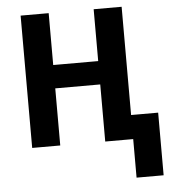

<svg xmlns="http://www.w3.org/2000/svg" viewBox="-60 -769 922 1032"><g transform="rotate(-5 400.5 -253.0)"><path d="M634.8 -129.9H780.8V208H634.8V0H483.9V-308.1H241.2V0H89.8V-713.9H241.2V-434.1H483.9V-713.9H634.8Z"/></g></svg>

Font: Droid Sans
Style: Bold
Weight: 700
Foundry: Ascender Corporation
Version: Version 1.00 build 112